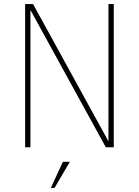

<svg xmlns="http://www.w3.org/2000/svg" viewBox="-20 -720 680 940"><path d="M103 1V-700H142L511 -28V-700H537V1H498L129 -671V1ZM288 72H322L247 200H229Z"/></svg>

Font: Haskoy Thin
Style: Regular
Weight: 100
Designer: Ertekin Erdin
Foundry: Ertekin Erdin
Version: Version 2.000; ttfautohint (v1.8.4.7-5d5b)